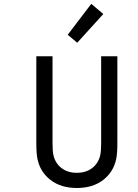

<svg xmlns="http://www.w3.org/2000/svg" viewBox="-20 -956 707 987"><path d="M449.2 -936.2 511.1 -884.1 377 -736.3 328.1 -777.3ZM583.3 -219.4ZM166.7 -219.4V-666.7H250V-219.4Q250 -177.1 255.2 -156.2Q265 -115.9 296.5 -91.8Q328.1 -67.7 375 -67.7Q421.9 -67.7 453.5 -91.8Q485 -115.9 494.8 -156.2Q500 -177.1 500 -219.4V-666.7H583.3V-219.4Q583.3 -168 577.5 -139.3Q563.8 -72.3 510.4 -30.9Q457 10.4 375 10.4Q293 10.4 239.6 -30.9Q186.2 -72.3 172.5 -139.3Q166.7 -168 166.7 -219.4ZM250 -219.4Z"/></svg>

Font: Monoid
Style: Regular
Weight: 400
Width: 4
Monospace: yes
Designer: Andreas Larsen (@larsenwork)
Version: Version 0.61